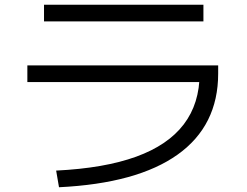

<svg xmlns="http://www.w3.org/2000/svg" viewBox="-20 -752 1040 807"><path d="M216 -35Q419 -45 552.5 -93.5Q686 -142 752.5 -229.5Q819 -317 819 -443L855 -407H95V-477H897V-443Q897 -224 727 -102.5Q557 19 228 35ZM165 -662V-732H835V-662Z"/></svg>

Font: M PLUS 1
Style: Regular
Weight: 400
Designer: Coji Morishita
Foundry: UNDERFOREST DESIGN
Version: Version 1.001